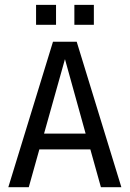

<svg xmlns="http://www.w3.org/2000/svg" viewBox="-20 -778 540 798"><path d="M250 -532.2 163.1 -222.7H335.9ZM200.2 -604.5H298.8L484.4 0H399.4L355.5 -157.2H143.6L99.6 0H14.6ZM129.9 -757.8H212.9V-674.8H129.9ZM289.1 -757.8H370.1V-674.8H289.1Z"/></svg>

Font: BabelStone Irk Bitig Colour
Style: Regular
Weight: 400
Designer: Andrew West
Foundry: BabelStone
Version: Version 1.03 June 7, 2023